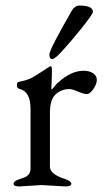

<svg xmlns="http://www.w3.org/2000/svg" viewBox="-20 -669 374 692"><path d="M315 -626Q315 -622 302.5 -604.5Q290 -587 271.5 -564Q253 -541 234.5 -519.5Q216 -498 203 -484Q178 -456 168 -456Q158 -456 158 -473Q158 -490 239 -631Q250 -649 266 -649Q315 -649 315 -626ZM130 -2 49 3Q29 3 29 -7Q29 -16 47 -22Q65 -28 71 -30.5Q77 -33 84 -41Q90 -49 90 -62V-277Q90 -340 49 -349Q41 -351 41 -362Q41 -373 48 -374Q85 -381 104 -394Q121 -405 132.5 -412Q144 -419 149 -423Q160 -429 160 -430H163Q166 -430 167 -423Q167 -410 167 -397Q167 -384 166 -371Q166 -365 165.5 -360Q165 -355 165 -352Q165 -349 165.5 -347.5Q166 -346 166 -346Q166 -346 171 -351Q185 -369 189 -371Q236 -414 281 -414Q302 -414 315.5 -405Q329 -396 329 -381Q329 -366 316.5 -348Q304 -330 293 -330Q282 -330 261 -339Q240 -348 230 -348Q201 -348 180.5 -329Q160 -310 160 -264V-67Q161 -41 214 -24Q237 -16 237 -7Q237 3 217 3Z"/></svg>

Font: Benne
Style: Regular
Weight: 400
Designer: John-Daniel Harrington
Version: Version 1.001